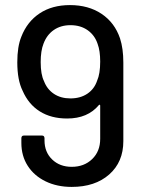

<svg xmlns="http://www.w3.org/2000/svg" viewBox="-20 -727 564 755"><path d="M64 -165V-183Q64 -194 74 -194H145Q155 -194 155 -183V-175Q155 -129 185 -100Q215 -71 262 -71Q311 -71 342.5 -101.5Q374 -132 374 -181V-312Q374 -314 372 -315Q370 -316 369 -314Q325 -261 244 -261Q181 -261 136.5 -289Q92 -317 69 -370Q48 -412 48 -482Q48 -544 64 -583Q87 -642 136 -674.5Q185 -707 255 -707Q328 -707 379.5 -672.5Q431 -638 452 -576Q465 -536 465 -481V-172Q465 -90 409.5 -41Q354 8 262 8Q204 8 159 -14Q114 -36 89 -75Q64 -114 64 -165ZM153 -408Q165 -376 192 -358Q219 -340 257 -340Q296 -340 323.5 -358.5Q351 -377 362 -410Q374 -437 374 -485Q374 -527 364 -554Q353 -588 325 -608Q297 -628 257 -628Q219 -628 191.5 -609Q164 -590 151 -555Q140 -527 140 -483Q140 -434 153 -408Z"/></svg>

Font: Barlow GEO Medium
Style: Regular
Weight: 500
Designer: Jeremy Tribby
Foundry: Tribby Type
Version: Version 1.408